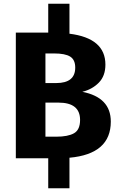

<svg xmlns="http://www.w3.org/2000/svg" viewBox="-20 -850 641 1031"><path d="M575 -197Q575 -23 353 -3V161H239V0H65V-675H239V-830H353V-669Q546 -645 546 -503Q546 -442 510.5 -406Q475 -370 422 -357Q575 -327 575 -197ZM270 -563H224V-404H282Q384 -404 384 -487Q384 -529 357 -546Q330 -563 270 -563ZM282 -116Q345 -116 377.5 -134.5Q410 -153 410 -206Q410 -299 294 -299H224V-116Z"/></svg>

Font: FiraGO
Style: Bold
Weight: 700
Designer: bBox Type
Foundry: bBox Type GmbH
Version: Version 1.001;PS 001.001;hotconv 1.0.88;makeotf.lib2.5.64775